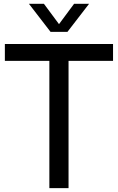

<svg xmlns="http://www.w3.org/2000/svg" viewBox="-20 -966 606 986"><path d="M233.5 0V-653.5H5V-740H560.5V-653.5H332V0ZM239.5 -802.5 128.5 -946.5H205.5L283 -842L360.5 -946.5H437.5L326.5 -802.5Z"/></svg>

Font: Encode Sans Semi Condensed Medium
Style: Regular
Weight: 500
Width: 4
Designer: Multiple Designers
Foundry: Impallari Type
Version: Version 3.000; ttfautohint (v1.8.3) -l 8 -r 50 -G 200 -x 14 